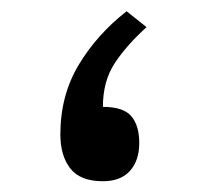

<svg xmlns="http://www.w3.org/2000/svg" viewBox="-20 -329 367 348"><path d="M245.6 -279.8Q209 -246.6 187.7 -214.1Q166.5 -181.6 166.5 -135.3Q203.6 -135.3 218 -118.4Q232.4 -101.6 232.4 -69.8Q232.4 -38.1 215.6 -19.3Q198.7 -0.5 166.5 -0.5Q125.5 -0.5 107.4 -23.7Q89.4 -46.9 89.4 -85.4Q89.4 -156.2 122.8 -211.7Q156.2 -267.1 209.5 -308.6Z"/></svg>

Font: Vazir WOL
Style: Regular-WOL
Weight: 400
Designer: Saber Rastikerdar
Foundry: Saber Rastikerdar
Version: Version 27.2.2